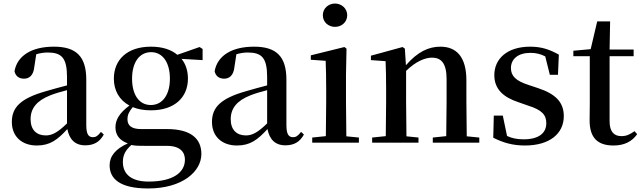

<svg xmlns="http://www.w3.org/2000/svg" viewBox="-20 -807 3631 1086"><path d="M462 15C511 15 544 -4 567 -46L551 -61C533 -38 522 -31 506 -31C481 -31 468 -47 468 -100V-356C468 -488 411 -543 285 -543C156 -543 77 -490 62 -404C68 -376 88 -362 116 -362C145 -362 169 -380 174 -428L185 -500C208 -507 229 -510 250 -510C328 -510 359 -480 359 -372V-324C318 -313 275 -302 239 -291C95 -250 47 -199 47 -117C47 -33 106 16 188 16C263 16 305 -16 361 -77C372 -19 404 15 462 15ZM359 -109C304 -55 272 -41 239 -41C188 -41 153 -71 153 -133C153 -194 188 -238 265 -268C290 -278 324 -288 359 -297Z M833 -213C766 -213 727 -272 727 -362C727 -454 768 -512 835 -512C899 -512 941 -455 941 -362C941 -272 900 -213 833 -213ZM834 -183C968 -183 1043 -257 1043 -362C1043 -406 1031 -444 1007 -474L1126 -467V-530L1109 -541L983 -497C949 -526 899 -543 834 -543C699 -543 624 -469 624 -362C624 -295 655 -241 712 -210C654 -167 633 -128 633 -87C633 -43 657 -12 703 4C634 35 600 76 600 128C600 202 655 259 818 259C1012 259 1119 163 1119 64C1119 -22 1061 -77 924 -77H777C723 -77 701 -98 701 -132C701 -158 710 -176 731 -201C760 -189 794 -183 834 -183ZM723 13C745 18 768 18 805 18H924C1002 18 1026 56 1026 96C1026 170 957 220 820 220C728 220 675 182 675 109C675 69 690 43 723 13Z M1594 15C1643 15 1676 -4 1699 -46L1683 -61C1665 -38 1654 -31 1638 -31C1613 -31 1600 -47 1600 -100V-356C1600 -488 1543 -543 1417 -543C1288 -543 1209 -490 1194 -404C1200 -376 1220 -362 1248 -362C1277 -362 1301 -380 1306 -428L1317 -500C1340 -507 1361 -510 1382 -510C1460 -510 1491 -480 1491 -372V-324C1450 -313 1407 -302 1371 -291C1227 -250 1179 -199 1179 -117C1179 -33 1238 16 1320 16C1395 16 1437 -16 1493 -77C1504 -19 1536 15 1594 15ZM1491 -109C1436 -55 1404 -41 1371 -41C1320 -41 1285 -71 1285 -133C1285 -194 1320 -238 1397 -268C1422 -278 1456 -288 1491 -297Z M1875 -655C1912 -655 1944 -682 1944 -721C1944 -759 1912 -787 1875 -787C1837 -787 1806 -759 1806 -721C1806 -682 1837 -655 1875 -655ZM1822 0H2010V-29L1939 -36C1938 -93 1937 -177 1937 -232V-385L1940 -532L1928 -541L1738 -494V-469L1822 -463C1824 -414 1825 -367 1825 -300V-232L1823 -37L1746 -29V0Z M2503 0H2691V-29L2620 -36L2618 -232V-353C2618 -486 2561 -543 2471 -543C2405 -543 2343 -515 2276 -438L2270 -532L2257 -541L2078 -492V-467L2161 -461C2163 -412 2164 -368 2164 -301V-232L2162 -37L2085 -29V0H2347V-29L2279 -36L2277 -232V-406C2333 -461 2386 -481 2423 -481C2476 -481 2506 -449 2506 -359V-232L2504 -37L2428 -29V0Z M2949 16C3090 16 3169 -52 3169 -150C3169 -225 3127 -274 3025 -308L2971 -326C2896 -350 2870 -378 2870 -422C2870 -473 2910 -508 2980 -508C3011 -508 3037 -502 3064 -488L3090 -384H3136L3141 -498C3087 -528 3041 -543 2979 -543C2848 -543 2776 -474 2776 -382C2776 -303 2827 -257 2912 -229L2966 -210C3047 -185 3070 -156 3070 -110C3070 -53 3026 -19 2942 -19C2904 -19 2875 -25 2848 -38L2824 -153H2773L2770 -28C2826 0 2879 16 2949 16Z M3450 16C3512 16 3555 -7 3584 -48L3569 -65C3542 -46 3523 -37 3495 -37C3453 -37 3428 -62 3428 -121V-489H3564V-527H3428L3431 -686H3358L3321 -529L3223 -520V-489H3316V-223C3316 -185 3315 -161 3315 -126C3315 -29 3359 16 3450 16Z"/></svg>

Font: Noto Serif CJK SC SemiBold
Style: Regular
Weight: 600
Designer: Ryoko NISHIZUKA 西塚涼子 (kana & ideographs); Frank Grießhammer (Latin, Greek & Cyrillic); Wenlong ZHANG 张文龙 (bopomofo); San
Foundry: Adobe
Version: Version 2.001;hotconv 1.1.0;makeotfexe 2.6.0